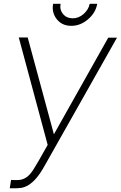

<svg xmlns="http://www.w3.org/2000/svg" viewBox="-20 -764 650 1033"><path d="M503 -743.5Q495 -695.5 453.5 -660Q412.5 -625 363.5 -625Q314.5 -625 286 -660Q257.5 -695.5 265.5 -743.5H306Q300 -712 319 -688.5Q338.5 -665.5 371 -665.5Q403.5 -665.5 429.5 -688.5Q456.5 -712 462.5 -743.5ZM609.5 -561.5 220 128Q197 169 176.5 193.2Q156 217.5 133.5 231.5Q113 244 93 247Q83.5 248.5 68.5 249Q53.5 249.5 32.5 249L39.5 204Q45 204.5 51.5 204.8Q58 205 66.5 205Q84.5 205 96.5 202Q108.5 199 123 189.5Q142 176.5 161 146Q170.5 131.5 189.2 99Q208 66.5 236.5 15.5L81 -562.5H129L270 -41.5L562.5 -561.5Z"/></svg>

Font: Russisch Sans ExtraLight
Style: Italic
Weight: 200
Width: 4
Italic angle: -10°
Designer: Michael Sharanda (font) & Cristiano Sobral (main changes)
Foundry: Michael Sharanda
Version: Version 2.00;September 8, 2020;FontCreator 13.0.0.2681 64-bi